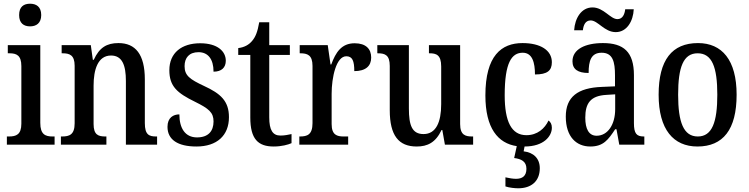

<svg xmlns="http://www.w3.org/2000/svg" viewBox="-20 -779 4032 1034"><path d="M142 -637C175 -637 202 -654 202 -698C202 -743 175 -759 142 -759C108 -759 83 -743 83 -698C83 -654 108 -637 142 -637ZM17 0H274V-44H263C224 -44 197 -55 197 -117V-536H22V-492H31C69 -492 95 -481 95 -423V-113C95 -54 67 -44 28 -44H17Z M308 0H553V-44H548C510 -44 484 -52 484 -111V-318C484 -402 506 -480 578 -480C638 -480 658 -428 658 -343V0H826V-44H821C783 -44 760 -53 760 -116V-351C760 -487 709 -547 618 -547C555 -547 515 -523 485 -457H480L469 -536H312V-492H317C354 -492 382 -483 382 -425V-115C382 -53 353 -44 314 -44H308Z M1038 10C1148 10 1213 -49 1213 -148C1213 -235 1168 -275 1079 -316C1002 -352 974 -372 974 -423C974 -468 999 -498 1049 -498C1100 -498 1130 -461 1130 -393C1173 -393 1196 -415 1196 -452C1196 -502 1152 -546 1058 -546C959 -546 892 -495 892 -401C892 -314 934 -278 1030 -231C1105 -194 1130 -173 1130 -125C1130 -72 1101 -39 1041 -39C976 -39 946 -90 946 -163C914 -163 882 -146 882 -96C882 -27 937 10 1038 10Z M1454 10C1497 10 1532 0 1550 -8V-57C1531 -53 1513 -49 1490 -49C1449 -49 1430 -78 1430 -147V-483H1541V-536H1430V-659H1376C1367 -607 1356 -580 1338 -559C1320 -537 1295 -524 1263 -520V-483H1328V-146C1328 -30 1370 10 1454 10Z M1592 0H1855V-44H1831C1795 -44 1766 -52 1766 -111V-274C1766 -361 1790 -476 1845 -476C1878 -476 1888 -451 1888 -396C1950 -396 1979 -424 1979 -469C1979 -515 1951 -546 1890 -546C1819 -546 1788 -497 1764 -432H1760L1745 -536H1594V-492H1597C1635 -492 1663 -483 1663 -424V-116C1663 -53 1634 -44 1595 -44H1592Z M2224 10C2282 10 2326 -11 2358 -79H2362L2376 0H2528V-44H2523C2487 -44 2458 -51 2458 -111V-536H2290V-492H2293C2329 -492 2356 -484 2356 -421V-218C2356 -121 2328 -57 2261 -57C2199 -57 2182 -104 2182 -195V-536H2012V-492H2015C2054 -492 2079 -482 2079 -424V-186C2079 -49 2127 10 2224 10Z M2771 235C2841 235 2887 197 2887 127C2887 74 2853 42 2800 36L2805 10C2909 10 2952 -46 2952 -91C2952 -110 2945 -122 2934 -130C2914 -87 2874 -51 2815 -51C2734 -51 2698 -125 2698 -266C2698 -443 2736 -495 2795 -495C2847 -495 2861 -442 2861 -378C2928 -378 2952 -399 2952 -444C2952 -508 2891 -547 2794 -547C2681 -547 2594 -480 2594 -265C2594 -88 2662 -7 2763 8L2749 72C2787 77 2815 90 2815 130C2815 169 2793 184 2759 184C2744 184 2723 181 2702 176V225C2723 232 2753 235 2771 235Z M3296 -606C3356 -606 3390 -665 3393 -729H3347C3344 -702 3333 -676 3305 -676C3267 -676 3231 -739 3171 -739C3110 -739 3076 -680 3072 -616H3119C3122 -643 3132 -669 3161 -669C3200 -669 3235 -606 3296 -606ZM3159 10C3230 10 3256 -27 3293 -83H3300L3315 0H3450V-44H3447C3408 -44 3394 -60 3394 -116V-374C3394 -500 3338 -547 3227 -547C3132 -547 3063 -514 3063 -449C3063 -406 3092 -386 3150 -386C3150 -451 3163 -495 3220 -495C3280 -495 3292 -447 3292 -373V-314L3221 -311C3091 -306 3027 -257 3027 -151C3027 -41 3085 10 3159 10ZM3193 -48C3151 -48 3132 -85 3132 -145C3132 -223 3160 -263 3245 -268L3293 -271V-191C3293 -108 3253 -48 3193 -48Z M3736 10C3874 10 3947 -81 3947 -269C3947 -456 3868 -547 3739 -547C3599 -547 3527 -456 3527 -269C3527 -81 3607 10 3736 10ZM3738 -44C3661 -44 3632 -121 3632 -269C3632 -417 3660 -492 3737 -492C3815 -492 3843 -417 3843 -269C3843 -121 3815 -44 3738 -44Z"/></svg>

Font: Noto Serif Condensed Medium
Style: Regular
Weight: 500
Width: 3
Designer: Monotype Design Team
Foundry: Monotype Imaging Inc.
Version: Version 2.015